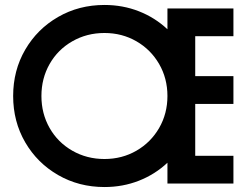

<svg xmlns="http://www.w3.org/2000/svg" viewBox="-20 -740 1011 774"><path d="M33 -353Q33 -456 81.5 -539.5Q130 -623 214 -671.5Q298 -720 401 -720Q475 -720 540 -694.5Q605 -669 655 -622V-706H921V-594H767V-433H921V-321H767V-112H921V0H655V-84Q605 -37 540 -11.5Q475 14 401 14Q298 14 214 -34.5Q130 -83 81.5 -166.5Q33 -250 33 -353ZM655 -353Q655 -424 621.5 -482Q588 -540 530 -573.5Q472 -607 401 -607Q330 -607 271.5 -573.5Q213 -540 180 -482Q147 -424 147 -353Q147 -282 180 -224Q213 -166 271.5 -132.5Q330 -99 401 -99Q472 -99 530 -132.5Q588 -166 621.5 -224Q655 -282 655 -353Z"/></svg>

Font: Lineal Medium
Style: Regular
Weight: 600
Designer: Created by Frank Adebiaye with contributions from Anton Moglia & Ariel Martín Pérez
Created by Frank ADEBIAYE with FontF
Foundry: Velvetyne Type Foundry
Version: Version 2.000